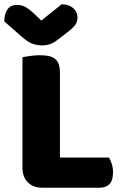

<svg xmlns="http://www.w3.org/2000/svg" viewBox="-40 -874 573 897"><path d="M158 3Q115 3 90 -22Q65 -47 65 -90V-607Q76 -609 100 -612.5Q124 -616 146 -616Q169 -616 186.5 -612.5Q204 -609 216 -600Q228 -591 234 -575Q240 -559 240 -533V-138H469Q476 -127 482 -108.5Q488 -90 488 -70Q488 -30 471 -13.5Q454 3 426 3ZM153 -778 248 -854Q281 -854 301.5 -836.5Q322 -819 322 -793Q322 -773 312.5 -759Q303 -745 276 -724L221 -682Q209 -673 193 -667.5Q177 -662 157 -662Q130 -662 108.5 -671Q87 -680 61 -703L-20 -774Q-20 -808 -5.5 -829.5Q9 -851 40 -851Q60 -851 77.5 -842Q95 -833 127 -803Z"/></svg>

Font: Baloo Da
Style: Regular
Weight: 400
Designer: Noopur Datye and Ek Type
Foundry: Ek Type
Version: Version 1.443;PS 1.000;hotconv 16.6.51;makeotf.lib2.5.65220;